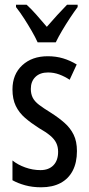

<svg xmlns="http://www.w3.org/2000/svg" viewBox="-20 -786 379 816"><path d="M307 -144Q307 -95 289 -60.5Q271 -26 237 -8Q203 10 155 10Q118 10 87 1.5Q56 -7 33 -20V-104Q55 -86 87 -74.5Q119 -63 152 -63Q187 -63 207 -83.5Q227 -104 227 -141Q227 -162 219 -178.5Q211 -195 193 -210Q175 -225 145 -242Q112 -263 86.5 -285Q61 -307 47 -336Q33 -365 33 -406Q33 -470 74.5 -508.5Q116 -547 183 -547Q218 -547 248 -538Q278 -529 306 -512L276 -447Q255 -461 232 -469.5Q209 -478 184 -478Q150 -478 130.5 -459Q111 -440 111 -408Q111 -387 119 -371Q127 -355 146 -340.5Q165 -326 196 -307Q229 -286 254 -264Q279 -242 293 -213.5Q307 -185 307 -144ZM140 -606Q130 -628 115 -654Q100 -680 83 -706.5Q66 -733 48 -756V-766H93Q112 -749 134.5 -723.5Q157 -698 179 -672Q205 -702 222.5 -721Q240 -740 265 -766H310V-756Q295 -736 277.5 -709.5Q260 -683 244 -656Q228 -629 217 -606Z"/></svg>

Font: Noto Sans Thai ExtraCondensed
Style: Regular
Weight: 400
Width: 2
Designer: Monotype Design Team
Foundry: Monotype Imaging Inc.
Version: Version 2.002